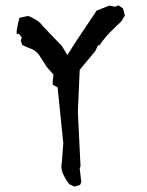

<svg xmlns="http://www.w3.org/2000/svg" viewBox="-20 -691 543 708"><path d="M206.5 -78.1Q206.5 -86.4 208.5 -95.2L213.4 -163.1L192.4 -368.7L174.3 -378.9V-390.1L177.2 -416L151.9 -444.8L123.5 -489.3Q110.8 -505.4 95 -511Q79.1 -516.6 62 -525.4L56.6 -541L60.5 -552.7L50.3 -565.9H41.5V-577.1V-577.6L47.4 -608.9L52.2 -625.5L83.5 -632.3Q114.3 -620.1 128.4 -606Q134.3 -600.6 139.2 -593.3L208.5 -521L228.5 -488.3Q253.9 -529.3 280.5 -568.4Q307.1 -607.4 336.4 -651.9L383.3 -670.4L404.8 -666L416.5 -671.4L433.6 -659.7L440.4 -633.8L427.2 -611.8Q405.3 -591.8 385 -571Q364.7 -550.3 346.7 -523.9H341.3L331.5 -502.9L273.9 -433.6L267.1 -278.3L276.9 -78.1L273.9 -69.8L279.8 -19.5L275.4 -9.3L254.4 -2.9L234.9 -12.2Q226.1 -23.9 220.9 -33.2Q215.8 -42.5 212.9 -48.8Q206.5 -62.5 206.5 -78.1Z"/></svg>

Font: Bakudai
Style: Medium
Weight: 500
Version: Version 1.48